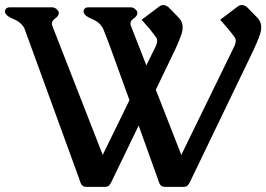

<svg xmlns="http://www.w3.org/2000/svg" viewBox="-24 -724 1046 754"><path d="M182.6 -619.6 379.4 -115.7 484.4 -330.6 408.7 -539.6Q399.9 -564 392.8 -581.5Q385.7 -599.1 380.9 -611.3Q373.5 -627 356 -639.6Q345.7 -646 334.5 -650.6Q323.2 -655.3 315.4 -661.1Q309.6 -664.6 305.2 -672.9Q304.2 -677.2 304.2 -679.2Q304.2 -682.1 305.2 -685.5Q310.1 -695.3 322.8 -695.3H488.3Q497.6 -695.3 504.9 -689.9Q512.2 -684.6 514.6 -677.7Q515.6 -674.8 515.6 -672.9Q515.6 -664.6 507.3 -656.7Q502 -652.3 496.8 -647.9Q491.7 -643.6 489.3 -637.7Q488.3 -634.8 488.3 -630.9Q488.3 -625.5 491.2 -619.6L550.8 -467.3L588.4 -543.9Q593.3 -554.7 593.3 -563.5Q593.3 -570.3 590.8 -574.7Q581.1 -588.9 562.5 -611.8L532.2 -646.5L600.6 -697.8Q607.9 -704.1 617.7 -704.1Q627.4 -704.1 637.7 -695.8L678.2 -654.3Q693.4 -638.7 693.4 -616.2Q693.4 -604.5 689 -590.8Q677.2 -555.7 653.8 -508.3L587.9 -371.6L688 -115.7L897 -543.9Q901.9 -554.7 901.9 -563.5Q901.9 -570.3 899.4 -574.7Q890.1 -588.9 870.6 -611.8L840.8 -646.5L908.7 -697.8Q916 -704.1 925.8 -704.1Q936 -704.1 946.3 -695.8L986.8 -654.3Q1002 -638.7 1002 -616.2Q1002 -604.5 997.6 -590.8Q985.8 -555.7 962.4 -508.3L723.6 -12.7Q719.2 -2.4 713.4 3.9Q707.5 9.8 696.8 9.8H623.5Q610.8 9.8 606 2Q603 0 599.1 -11.2Q595.2 -22.5 593.8 -26.9L520.5 -231L415 -12.7Q410.6 -2.4 404.8 3.9Q398.9 9.8 388.2 9.8H314.9Q302.2 9.8 297.4 2Q294.4 0 290.5 -11.2Q286.6 -22.5 285.2 -26.9L72.3 -611.3Q66.4 -626 47.4 -639.6Q37.1 -646 25.9 -650.6Q14.6 -655.3 6.8 -661.1Q1 -664.6 -3.4 -672.9Q-4.4 -677.2 -4.4 -679.2Q-4.4 -682.1 -3.4 -685.5Q1.5 -695.3 14.2 -695.3H179.7Q188.5 -695.3 196.8 -689.5Q203.6 -683.6 206.1 -678.2Q207 -674.8 207 -672.9Q207 -664.6 198.7 -656.7Q193.4 -652.3 188.2 -647.9Q183.1 -643.6 180.7 -637.7Q179.7 -634.8 179.7 -630.9Q179.7 -625.5 182.6 -619.6Z"/></svg>

Font: Caudex
Style: Bold
Weight: 700
Version: Version 1.01